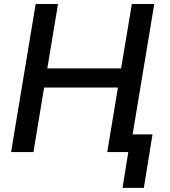

<svg xmlns="http://www.w3.org/2000/svg" viewBox="-20 -747 836 943"><path d="M34.4 0H144.2L196.7 -317.1H559.3L506.7 0H610.1L581.7 175.8H686.4L729 -87H631.4L737.6 -727.3H627.5L574.9 -411.2H212.4L264.9 -727.3H155.2Z"/></svg>

Font: Magic Ui Pro Medium
Style: Italic
Weight: 500
Italic angle: -9.39999°
Designer: Stefan Endress, Andreas Faust
Version: Version 1.000;FEAKit 1.0